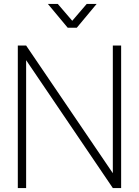

<svg xmlns="http://www.w3.org/2000/svg" viewBox="-20 -950 702 970"><path d="M222 -930H272L345 -845L418 -930H468L368 -810H322ZM70 0V-720H112L550 -75V-720H592V0H550L112 -646V0Z"/></svg>

Font: Manrope ExtraLight
Style: Regular
Weight: 200
Designer: Mikhail Sharanda
Foundry: Mikhail Sharanda
Version: Version 4.505